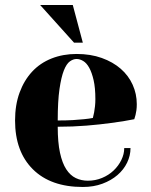

<svg xmlns="http://www.w3.org/2000/svg" viewBox="-20 -730 600 765"><path d="M40 0ZM210 -250Q244 -250 270 -251.5Q296 -253 314 -255Q335 -257 350 -260Q352 -270 355 -282Q357 -293 358.5 -306.5Q360 -320 360 -335Q360 -380 353 -410.5Q346 -441 335.5 -460Q325 -479 311.5 -487Q298 -495 285 -495Q272 -495 258.5 -485.5Q245 -476 234.5 -449.5Q224 -423 217 -375Q210 -327 210 -250ZM310 15Q182 15 111 -55.5Q40 -126 40 -250Q40 -312 58 -361Q76 -410 108 -444.5Q140 -479 185.5 -497Q231 -515 285 -515Q341 -515 385.5 -499Q430 -483 461 -456Q492 -429 508.5 -392.5Q525 -356 525 -315Q525 -301 523.5 -290.5Q522 -280 520 -272Q517 -262 515 -255Q471 -246 422 -240Q380 -234 325 -229.5Q270 -225 210 -225Q210 -163 219 -121.5Q228 -80 244 -55.5Q260 -31 282 -20.5Q304 -10 330 -10Q360 -10 386.5 -21Q413 -32 432.5 -50.5Q452 -69 463.5 -92.5Q475 -116 475 -140H500Q500 -110 486.5 -82Q473 -54 448 -32.5Q423 -11 388 2Q353 15 310 15ZM270 -710 310 -560H275L140 -710Z"/></svg>

Font: Yeseva One
Style: Regular
Weight: 400
Designer: Jovanny Lemonad
Foundry: Jovanny Lemonad
Version: Version 2.001; ttfautohint (v0.91) -l 8 -r 50 -G 200 -x 0 -w